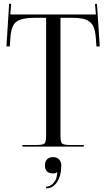

<svg xmlns="http://www.w3.org/2000/svg" viewBox="-20 -798 578 1045"><path d="M231.4 217.8Q251 217.8 267.8 201.2Q284.7 184.6 288.6 163.1Q289.1 160.2 289.8 155Q290.5 149.9 291 146.5Q291.5 143.1 292.5 141.1L289.6 139.2Q284.2 146 269.5 146Q224.6 146 224.6 102.1Q224.6 80.6 236.3 68.8Q248 57.1 269.5 57.1Q289.6 57.1 301.5 69.6Q313.5 82 313.5 102.1Q313.5 158.2 290.8 192.6Q268.1 227.1 231.4 227.1ZM102.1 0V-8.8H178.2Q213.9 -8.8 222.4 -17.3Q231 -25.9 231 -62V-701.2H170.9Q96.2 -701.2 67.9 -678.7Q39.6 -656.2 36.1 -585.9L33.2 -544.9L15.1 -545.9L29.8 -777.8L41 -777.3L36.1 -719.2H502L497.1 -776.4L507.8 -776.9L522.9 -545.9L504.9 -544.9L502 -585.9Q499.5 -622.6 491.9 -644.5Q484.4 -666.5 467.8 -679.4Q451.2 -692.4 428.2 -696.8Q405.3 -701.2 367.2 -701.2H309.1V-62Q309.1 -25.9 317.6 -17.3Q326.2 -8.8 361.8 -8.8H436V0Z"/></svg>

Font: FoglihtenNo07calt
Style: Regular
Weight: 500
Designer: gluk (gluksza@wp.pl)
Foundry: gluk (gluksza@wp.pl)
Version: Version 0.844